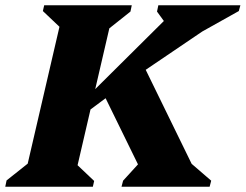

<svg xmlns="http://www.w3.org/2000/svg" viewBox="-48 -710 934 730"><path d="M-28 0 -23 -24 113 -132 46 -39 188 -651 231 -558 115 -668 120 -690H453L448 -666L312 -558L379 -651L237 -39L194 -132L310 -22L305 0ZM414 0 420 -23 493 -103 506 -25 342 -360 497 -463 711 -25 668 -98 755 -23 749 0ZM200 -258 596 -651 618 -571 549 -666 554 -690H866L860 -668L701 -579L827 -662L424 -389L248 -258Z"/></svg>

Font: Platypi Light ExtraBold
Style: Italic
Weight: 800
Italic angle: -13°
Version: Version 1.200